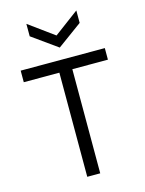

<svg xmlns="http://www.w3.org/2000/svg" viewBox="-132 -980 800 1058"><g transform="rotate(-15 268.0 -450.5)"><path d="M231 0V-594H28V-660H508V-594H305V0ZM125 -901 269 -796 410 -901V-830L269 -727L125 -830Z"/></g></svg>

Font: Bricolage Grotesque 12pt Light
Style: Regular
Weight: 300
Designer: Mathieu Triay
Foundry: Atelier Triay
Version: Version 1.001; ttfautohint (v1.8.4.7-5d5b);gftools[0.9.33.de